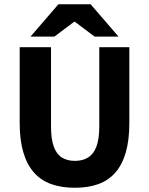

<svg xmlns="http://www.w3.org/2000/svg" viewBox="-20 -875 705 907"><path d="M334 12Q270 12 221.5 -5.5Q173 -23 140 -60.5Q107 -98 90 -156Q73 -214 73 -294V-652H221V-279Q221 -218 234 -182.5Q247 -147 272 -131Q297 -115 334 -115Q370 -115 396 -131Q422 -147 435.5 -182.5Q449 -218 449 -279V-652H591V-294Q591 -214 574.5 -156Q558 -98 525.5 -60.5Q493 -23 445 -5.5Q397 12 334 12ZM124 -702 256 -855H408L540 -702H427L334 -772H330L237 -702Z"/></svg>

Font: Source Sans 3
Style: Bold
Weight: 700
Designer: Paul D. Hunt
Foundry: Adobe
Version: Version 3.052;hotconv 1.1.0;makeotfexe 2.6.0